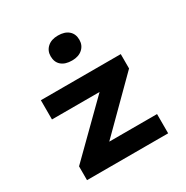

<svg xmlns="http://www.w3.org/2000/svg" viewBox="-181 -954 1069 1104"><g transform="rotate(-30 353.5 -402.0)"><path d="M82 0V-91.7L449.5 -453.7L460.5 -403H82V-530.7H612.4V-435.3L259.4 -84L245.4 -127.8H620.7V0ZM352.3 -638.4Q307.2 -638.4 282.1 -660Q256.9 -681.6 256.9 -721.2Q256.9 -757.6 282.6 -780.8Q308.2 -804 352.3 -804Q397.4 -804 422.5 -782.1Q447.7 -760.2 447.7 -721.2Q447.7 -684.7 422 -661.6Q396.4 -638.4 352.3 -638.4Z"/></g></svg>

Font: Lexend Mega
Style: Regular
Weight: 400
Designer: Bonnie Shaver-Troup, Thomas Jockin
Foundry: Lexend
Version: Version 1.007